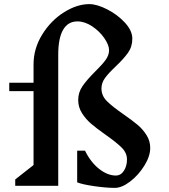

<svg xmlns="http://www.w3.org/2000/svg" viewBox="-20 -903 819 933"><path d="M581 -347Q624 -317 649 -296Q674 -275 692 -246.5Q710 -218 710 -184Q710 -144 681.5 -98Q653 -52 612.5 -21Q572 10 538 10Q495 10 437 1.5Q379 -7 355 -17V-171H393Q421 -114 462 -82Q503 -50 543 -50Q567 -50 582 -73Q597 -96 597 -128Q597 -160 571.5 -185.5Q546 -211 492 -249Q448 -280 422.5 -302Q397 -324 378.5 -353Q360 -382 360 -417Q360 -454 381 -484.5Q402 -515 443 -556Q476 -588 493 -611.5Q510 -635 510 -659Q510 -684 487 -717.5Q464 -751 428 -775Q392 -799 356 -799Q310 -799 286.5 -758Q263 -717 263 -638V0H54V-31L143 -101V-460H25V-501H143V-590Q143 -667 185 -735Q227 -803 290.5 -843Q354 -883 414 -883Q451 -883 501 -857.5Q551 -832 587 -793Q623 -754 623 -715Q623 -676 602 -646.5Q581 -617 541 -579Q507 -547 490 -523.5Q473 -500 473 -473Q473 -438 499.5 -411.5Q526 -385 581 -347Z"/></svg>

Font: Inknut
Style: Antiqua
Weight: 400
Designer: Claus Eggers Srensen
Foundry: Claus Eggers Srensen
Version: Version 1.000; ttfautohint (v1.2) -l 7 -r 28 -G 50 -x 13 -D 